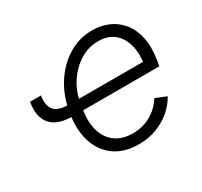

<svg xmlns="http://www.w3.org/2000/svg" viewBox="-122 -714 933 888"><g transform="rotate(-30 344.0 -270.5)"><path d="M47.4 -410.6H105.5Q97.7 -361.3 117.4 -335.7Q137.2 -310.1 191.9 -309.6L184.1 -253.4Q102.1 -253.9 68.1 -294.9Q34.2 -335.9 47.4 -410.6ZM385.7 11.7Q308.6 11.7 257.8 -24.9Q207 -61.5 186.8 -125.7Q166.5 -189.9 180.2 -273.4Q193.4 -355.5 233.4 -418.5Q273.4 -481.4 332.3 -517.3Q391.1 -553.2 460.4 -553.2Q505.9 -553.2 545.2 -536.6Q584.5 -520 612.5 -486.1Q640.6 -452.1 651.9 -400.9Q663.1 -349.6 651.4 -279.8L647 -253.4H220.2L229.5 -309.1H622.1L589.4 -290Q599.6 -349.1 587.6 -395.5Q575.7 -441.9 543.5 -468.8Q511.2 -495.6 459 -495.6Q406.2 -495.6 361.3 -467.3Q316.4 -439 286.1 -393.1Q255.9 -347.2 246.6 -292.5L241.2 -259.8Q230.5 -194.3 244.6 -146.5Q258.8 -98.6 295.4 -72.3Q332 -45.9 387.2 -45.9Q427.2 -45.9 459.5 -58.8Q491.7 -71.8 515.4 -92.8Q539.1 -113.8 553.2 -137.7L611.3 -114.3Q592.8 -80.1 560.3 -51.5Q527.8 -22.9 483.6 -5.6Q439.5 11.7 385.7 11.7Z"/></g></svg>

Font: Inter Tight Light
Style: Italic
Weight: 300
Italic angle: -9.39999°
Designer: Rasmus Andersson
Foundry: rsms
Version: Version 3.004